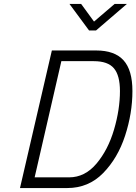

<svg xmlns="http://www.w3.org/2000/svg" viewBox="-20 -950 689 970"><path d="M242 -695H466Q559 -695 604 -645.5Q649 -596 649 -490Q649 -378 612 -264.5Q575 -151 501 -75.5Q427 0 320 0H81ZM329 -54Q409 -54 467.5 -123.5Q526 -193 556 -295Q586 -397 586 -490Q586 -569 555.5 -605Q525 -641 454 -641H290L155 -54ZM331 -930H390L455 -841L559 -930H621L465 -796H430Z"/></svg>

Font: Cairo Light
Style: Italic
Weight: 300
Italic angle: -13°
Designer: Mohamed Gaber, Accademia di Belle Arti di Urbino and others
Foundry: Kief Type Foundry, Accademia di Belle Arti di Urbino and others
Version: Version 3.011